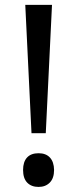

<svg xmlns="http://www.w3.org/2000/svg" viewBox="-20 -734 309 768"><path d="M163.1 -201.2H106L81.1 -714.4H188ZM134.3 -121.1Q163.6 -121.1 179.7 -103.8Q195.8 -86.4 196.3 -54.2Q196.3 -21 179.2 -3.7Q162.1 13.7 134.3 13.7Q105.5 13.7 88.9 -3.4Q72.3 -20.5 72.3 -54.2Q72.3 -86.4 88.1 -103.8Q104 -121.1 134.3 -121.1Z"/></svg>

Font: Noto Sans Tamil
Style: Regular
Weight: 400
Designer: Monotype Design team
Foundry: Monotype Imaging Inc.
Version: Version 1.06 uh